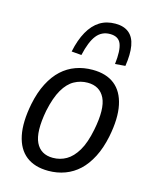

<svg xmlns="http://www.w3.org/2000/svg" viewBox="-112 -809 716 894"><g transform="rotate(15 245.5 -362.5)"><path d="M207 9Q141 9 100 -23Q59 -55 46 -117.5Q33 -180 51 -271Q63 -330 85.5 -373.5Q108 -417 138 -444.5Q168 -472 205.5 -485.5Q243 -499 286 -499Q352 -499 392.5 -467Q433 -435 446 -372.5Q459 -310 441 -220Q429 -161 406.5 -117.5Q384 -74 354.5 -46.5Q325 -19 287.5 -5Q250 9 207 9ZM212 -55Q247 -55 276.5 -72Q306 -89 329 -127.5Q352 -166 365 -232Q386 -337 362 -386Q338 -435 279 -435Q245 -435 215 -418.5Q185 -402 162.5 -363.5Q140 -325 126 -259Q106 -153 129.5 -104Q153 -55 212 -55ZM217 -552 169 -556Q181 -614 203.5 -654Q226 -694 258 -714Q290 -734 333 -734Q374 -734 398.5 -714Q423 -694 430 -654Q437 -614 428 -556L379 -552Q387 -619 374.5 -650Q362 -681 321 -681Q281 -681 256.5 -650Q232 -619 217 -552Z"/></g></svg>

Font: Nunito Sans 10pt Condensed
Style: Italic
Weight: 400
Width: 3
Italic angle: -9°
Designer: Vernon Adams
Foundry: Vernon Adams
Version: Version 3.101;gftools[0.9.27]